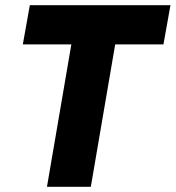

<svg xmlns="http://www.w3.org/2000/svg" viewBox="-20 -720 677 740"><path d="M68 -549H255L161 0H330L424 -549H610L637 -700H95Z"/></svg>

Font: Jost*
Style: Bold Italic
Weight: 700
Italic angle: -10°
Version: Version 3.7